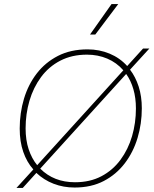

<svg xmlns="http://www.w3.org/2000/svg" viewBox="-20 -913 758 945"><path d="M61 12 144 -79Q112 -115 94.5 -165.5Q77 -216 77 -280Q77 -357 98 -427Q119 -497 161 -551.5Q203 -606 265.5 -638Q328 -670 411 -670Q469 -670 519.5 -649Q570 -628 606 -588L684 -674H715L620 -570Q647 -535 662.5 -487Q678 -439 678 -380Q678 -304 657 -234Q636 -164 594 -109Q552 -54 490.5 -22Q429 10 347 10Q292 10 244 -8.5Q196 -27 159 -62L92 12ZM106 -281Q106 -224 121 -178.5Q136 -133 163 -100L587 -567Q554 -605 508 -624.5Q462 -644 408 -644Q334 -644 277 -614.5Q220 -585 182 -533.5Q144 -482 125 -417Q106 -352 106 -281ZM349 -16Q423 -16 479 -45.5Q535 -75 573 -126.5Q611 -178 630 -243Q649 -308 649 -379Q649 -431 636.5 -474Q624 -517 601 -549L178 -83Q245 -16 349 -16ZM529 -893H562L449 -743H423Z"/></svg>

Font: Work Sans ExtraLight
Style: Italic
Weight: 200
Italic angle: -13°
Designer: Wei Huang
Foundry: Wei Huang
Version: Version 2.012; ttfautohint (v1.8.3)